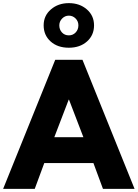

<svg xmlns="http://www.w3.org/2000/svg" viewBox="-48 -1207 880 1227"><path d="M231 -1045Q231 -1107 277.5 -1147Q324 -1187 392 -1187Q461 -1187 507 -1147Q553 -1107 553 -1045Q553 -982 508 -942Q463 -902 392 -902Q320 -902 275.5 -942Q231 -982 231 -1045ZM331 -1045Q331 -1018 348 -999.5Q365 -981 392 -981Q418 -981 435.5 -999.5Q453 -1018 453 -1045Q453 -1071 435 -1089Q417 -1107 392 -1107Q367 -1107 349 -1088.5Q331 -1070 331 -1045ZM479 -825 812 0H610L549 -165H235L174 0H-28L305 -825ZM485 -330 393 -570H391L299 -330Z"/></svg>

Font: Hussar
Style: BoldWeb
Weight: 700
Foundry: Cannot Into Space Fonts
Version: Version 2.00